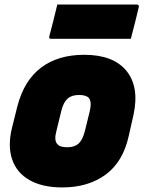

<svg xmlns="http://www.w3.org/2000/svg" viewBox="-20 -804 640 841"><path d="M349 -564Q476 -564 533.5 -494Q591 -424 565 -302L544 -209Q519 -95 442.5 -39Q366 17 253 17Q166 17 109.5 -15Q53 -47 33 -106.5Q13 -166 33 -246L56 -338Q85 -451 159.5 -507.5Q234 -564 349 -564ZM326 -388Q294 -388 276 -372Q258 -356 249 -320L227 -230Q216 -189 231 -173Q242 -159 275 -159Q307 -159 324.5 -175.5Q342 -192 351 -227L373 -316Q383 -358 369 -375Q357 -388 326 -388ZM231 -784H579Q590 -784 588 -773Q581 -744 571 -703.5Q561 -663 553 -634H204Q193 -634 196 -645Q204 -674 214 -714.5Q224 -755 231 -784Z"/></svg>

Font: Recursive Mn Lnr St Blk
Style: Italic
Weight: 900
Italic angle: -15°
Monospace: yes
Version: Version 1.079;hotconv 1.0.112;makeotfexe 2.5.65598; ttfautoh